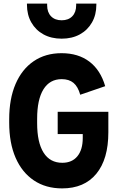

<svg xmlns="http://www.w3.org/2000/svg" viewBox="-20 -1028 640 1065"><path d="M324.5 17Q234 17 168 -27.2Q102 -71.5 66.5 -153Q31 -234.5 31 -347.5V-366.5Q31 -479.5 66.2 -561.8Q101.5 -644 166.8 -688.5Q232 -733 321.5 -733Q414 -733 475.8 -686.2Q537.5 -639.5 563.5 -550L425 -502.5Q412.5 -547.5 387.8 -568.2Q363 -589 322.5 -589Q256 -589 221 -532.5Q186 -476 186 -369V-345Q186 -237.5 221.8 -181.2Q257.5 -125 325.5 -125Q379.5 -125 409.2 -161.2Q439 -197.5 439 -262.5V-284.5H300V-408H581V-294Q581 -145 514.2 -64Q447.5 17 324.5 17ZM129.5 -1002V-1008H241.5V-999Q241.5 -960 263 -937.8Q284.5 -915.5 322 -915.5Q359.5 -915.5 381 -937.8Q402.5 -960 402.5 -999V-1008H514.5V-1002Q514.5 -946 490.2 -903.5Q466 -861 422.8 -837.2Q379.5 -813.5 322 -813.5Q264.5 -813.5 221.2 -837.2Q178 -861 153.8 -903.5Q129.5 -946 129.5 -1002Z"/></svg>

Font: Google Sans Code
Style: Regular
Weight: 400
Monospace: yes
Designer: Google Sans Code Authors
Foundry: Google LLC
Version: Version 6.000